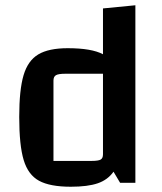

<svg xmlns="http://www.w3.org/2000/svg" viewBox="-20 -694 615 729"><path d="M494 -674V0H436L411 -42Q389 -11 351 2Q313 15 249 15Q170 15 128.5 -7.5Q87 -30 70 -86Q53 -142 53 -250Q53 -353 69.5 -408.5Q86 -464 125.5 -487.5Q165 -511 237 -511Q328 -511 371 -488V-662ZM371 -108V-414H228Q202 -414 192.5 -408.5Q183 -403 183 -388V-83H327Q353 -83 362 -88Q371 -93 371 -108Z"/></svg>

Font: Changa Medium
Style: Regular
Weight: 500
Designer: Eduardo Rodriguez Tunni
Foundry: Eduardo Rodriguez Tunni
Version: Version 2.002; ttfautohint (v1.5) -l 8 -r 50 -G 150 -x 14 -H